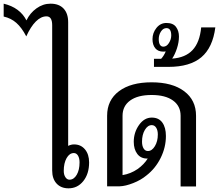

<svg xmlns="http://www.w3.org/2000/svg" viewBox="-177 -1015 1192 1045"><path d="M308 -131Q308 -69 276.5 -29.5Q245 10 196 10Q155 10 131 -16Q107 -42 107 -87V-878Q107 -926 76 -926Q46 -926 18 -898Q-10 -870 -34 -817Q-59 -865 -88 -890.5Q-117 -916 -157 -925V-995Q-69 -974 -33 -904Q-14 -944 21.5 -969.5Q57 -995 98 -995Q144 -995 169 -968.5Q194 -942 194 -894V-221Q210 -229 226 -229Q263 -229 285.5 -202Q308 -175 308 -131ZM256 -131Q256 -154 247.5 -168Q239 -182 225 -182Q201 -182 185.5 -154.5Q170 -127 170 -85Q170 -64 179 -50.5Q188 -37 201 -37Q225 -37 240.5 -63.5Q256 -90 256 -131Z M890 -385V0H806V-385Q806 -438 764.5 -468Q723 -498 648 -498Q573 -498 531.5 -468Q490 -438 490 -385V-62Q534 -69 572 -95Q607 -120 627 -152H624Q589 -152 570 -177.5Q551 -203 551 -243Q551 -294 579.5 -334.5Q608 -375 649 -375Q687 -375 706.5 -348Q726 -321 726 -275Q726 -213 697.5 -155.5Q669 -98 620 -60Q590 -35 548 -18.5Q506 -2 475 -1H406V-385Q406 -470 470.5 -518.5Q535 -567 648 -567Q761 -567 825.5 -518.5Q890 -470 890 -385ZM628 -193Q650 -193 666 -219.5Q682 -246 682 -283Q682 -306 673 -320Q664 -334 649 -334Q627 -334 611.5 -308Q596 -282 596 -244Q596 -221 604.5 -207Q613 -193 628 -193Z M995 -866Q981 -756 919 -703.5Q857 -651 740 -651H661V-695H700Q715 -711 725 -735Q721 -734 712 -734Q683 -734 668 -752.5Q653 -771 653 -802Q653 -836 674.5 -863Q696 -890 729 -890Q765 -890 781 -868.5Q797 -847 797 -816Q797 -785 786 -751.5Q775 -718 760 -696Q832 -701 871 -742.5Q910 -784 918 -866ZM712 -761Q730 -761 742.5 -781Q755 -801 755 -822Q755 -862 729 -862Q711 -862 699 -843.5Q687 -825 687 -802Q687 -782 693.5 -771.5Q700 -761 712 -761Z"/></svg>

Font: KoHo Medium
Style: Regular
Weight: 500
Version: Version 1.000; ttfautohint (v1.6)